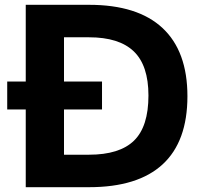

<svg xmlns="http://www.w3.org/2000/svg" viewBox="-20 -778 840 798"><path d="M759 -378Q759 -190 656 -95Q553 0 350 0H87V-323H10V-439H87V-758H350Q552 -758 655.5 -661.5Q759 -565 759 -378ZM350 -623H246V-439H404V-323H246V-135H350Q477 -135 537 -193.5Q597 -252 597 -381Q597 -506 536 -564.5Q475 -623 350 -623Z"/></svg>

Font: Biryani ExtraBold
Style: Regular
Weight: 800
Designer: Dan Reynolds and Mathieu Reguer
Foundry: Dan Reynolds and Mathieu Reguer
Version: Version 1.004; ttfautohint (v1.1) -l 5 -r 5 -G 72 -x 0 -D la